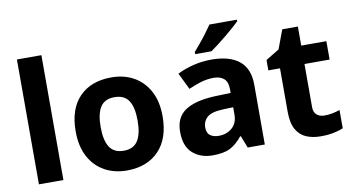

<svg xmlns="http://www.w3.org/2000/svg" viewBox="-76 -954 2113 1151"><g transform="rotate(-10 981.0 -378.0)"><path d="M227 0H78V-760H227Z M879 -274Q879 -138 807.5 -64Q736 10 613 10Q537 10 477.5 -23Q418 -56 384 -119.5Q350 -183 350 -274Q350 -410 421 -483Q492 -556 616 -556Q693 -556 752 -523Q811 -490 845 -427Q879 -364 879 -274ZM502 -274Q502 -193 528.5 -151.5Q555 -110 615 -110Q674 -110 700.5 -151.5Q727 -193 727 -274Q727 -355 700.5 -395.5Q674 -436 614 -436Q555 -436 528.5 -395.5Q502 -355 502 -274Z M1226 -557Q1336 -557 1394.5 -509.5Q1453 -462 1453 -364V0H1349L1320 -74H1316Q1281 -30 1242 -10Q1203 10 1135 10Q1062 10 1014 -32Q966 -74 966 -163Q966 -250 1027 -291Q1088 -332 1210 -337L1305 -340V-364Q1305 -407 1282.5 -427Q1260 -447 1220 -447Q1180 -447 1142 -435.5Q1104 -424 1066 -407L1017 -508Q1060 -530 1114 -543.5Q1168 -557 1226 -557ZM1305 -253 1247 -251Q1175 -249 1147 -225Q1119 -201 1119 -162Q1119 -128 1139 -113.5Q1159 -99 1191 -99Q1239 -99 1272 -127.5Q1305 -156 1305 -208ZM1418 -766V-756Q1404 -742 1381 -722Q1358 -702 1331.5 -680Q1305 -658 1279.5 -638.5Q1254 -619 1235 -606H1136V-619Q1152 -638 1173.5 -663.5Q1195 -689 1215.5 -716.5Q1236 -744 1251 -766Z M1836 -109Q1861 -109 1884 -113.5Q1907 -118 1930 -126V-15Q1906 -4 1870.5 3Q1835 10 1793 10Q1744 10 1705.5 -6Q1667 -22 1644.5 -61Q1622 -100 1622 -171V-434H1551V-497L1633 -547L1676 -662H1771V-546H1924V-434H1771V-171Q1771 -140 1789 -124.5Q1807 -109 1836 -109Z"/></g></svg>

Font: Noto Sans
Style: Bold
Weight: 700
Designer: Monotype Design Team
Foundry: Monotype Imaging Inc.
Version: Version 2.000;GOOG;noto-source:20170915:90ef993387c0; ttfaut